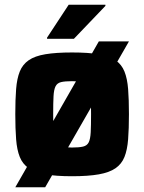

<svg xmlns="http://www.w3.org/2000/svg" viewBox="-20 -741 613 816"><path d="M45 55 400 -565H528L172 55ZM286 8Q218 8 173 0Q128 -8 102 -26Q76 -44 64 -74Q52 -104 48.5 -149Q45 -194 45 -256Q45 -318 48.5 -362.5Q52 -407 64 -437Q76 -467 102 -485Q128 -503 173 -510.5Q218 -518 286 -518Q355 -518 400 -510.5Q445 -503 471 -485Q497 -467 509 -437Q521 -407 524.5 -362.5Q528 -318 528 -256Q528 -194 524.5 -149Q521 -104 509 -74Q497 -44 471 -26Q445 -8 400 0Q355 8 286 8ZM286 -114Q316 -114 333 -118Q350 -122 357 -136Q364 -150 365.5 -179Q367 -208 367 -256Q367 -304 365.5 -332Q364 -360 357 -374Q350 -388 333 -392Q316 -396 286 -396Q256 -396 239.5 -392Q223 -388 216 -374Q209 -360 207.5 -332Q206 -304 206 -256Q206 -208 207.5 -179Q209 -150 216 -136Q223 -122 239.5 -118Q256 -114 286 -114ZM180 -576V-581L272 -721H428V-716L294 -576Z"/></svg>

Font: Saira Thin
Style: Bold
Weight: 700
Version: Version 1.101